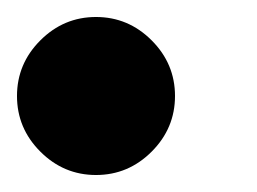

<svg xmlns="http://www.w3.org/2000/svg" viewBox="-23 -192 302 226"><path d="M155.5 -13.5Q128 14 90 14Q52 14 24.5 -13.5Q-3 -41 -3 -79Q-3 -117 24.5 -144.5Q52 -172 90 -172Q128 -172 155.5 -144.5Q183 -117 183 -79Q183 -41 155.5 -13.5Z"/></svg>

Font: Nacelle Bold
Style: Italic
Weight: 700
Italic angle: -12°
Designer: Sora Sagano
Foundry: Sora Sagano
Version: Version 1.000;FEAKit 1.0